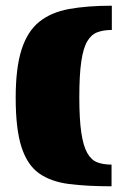

<svg xmlns="http://www.w3.org/2000/svg" viewBox="-20 -555 447 673"><path d="M372 -450Q343 -450 321.5 -442Q300 -434 286 -410.5Q272 -387 265 -340Q258 -293 258 -215Q258 -137 265 -90Q272 -43 286 -18.5Q300 6 321 14Q342 22 371 22V98Q285 98 222 90Q159 82 117.5 53Q76 24 55.5 -39Q35 -102 35 -212Q35 -317 55.5 -381Q76 -445 117.5 -478.5Q159 -512 222.5 -523.5Q286 -535 372 -535Z"/></svg>

Font: Genos Black
Style: Regular
Weight: 900
Designer: Robert E. Leuschke
Foundry: Robert E. Leuschke
Version: Version 1.010